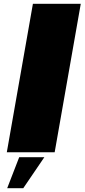

<svg xmlns="http://www.w3.org/2000/svg" viewBox="-20 -805 447 1015"><path d="M16 0H269L407 -785H154ZM18 190H103L214.5 26H81.5Z"/></svg>

Font: Anybody Expanded Black
Style: Italic
Weight: 900
Width: 7
Italic angle: -10°
Version: Version 1.113;gftools[0.9.25]